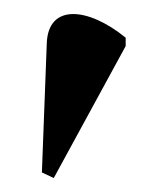

<svg xmlns="http://www.w3.org/2000/svg" viewBox="-20 -748 220 275"><path d="M57 -493 160 -682V-694C106 -738 49 -743 47 -686L40 -501Z"/></svg>

Font: Noto Serif Display ExtraCondensed
Style: Bold
Weight: 700
Width: 2
Designer: Monotype Design Team
Foundry: Monotype Imaging Inc.
Version: Version 2.009